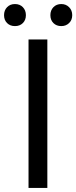

<svg xmlns="http://www.w3.org/2000/svg" viewBox="-41 -929 377 949"><path d="M100 0V-734H193V0ZM72 -815Q57 -800 33 -800Q9 -800 -6 -815Q-21 -830 -21 -854Q-21 -878 -6 -893.5Q9 -909 33 -909Q57 -909 72 -893.5Q87 -878 87 -854Q87 -830 72 -815ZM262 -800Q238 -800 223 -815Q208 -830 208 -854Q208 -878 223 -893.5Q238 -909 262 -909Q285 -909 300.5 -893.5Q316 -878 316 -854Q316 -830 300.5 -815Q285 -800 262 -800Z"/></svg>

Font: Noto Sans SC
Style: Regular
Weight: 400
Designer: Ryoko NISHIZUKA  (kana, bopomofo & ideographs); Paul D. Hunt (Latin, Greek & Cyrillic); Sandoll Communications , Soo-you
Foundry: Adobe
Version: Version 2.002;hotconv 1.0.116;makeotfexe 2.5.65601